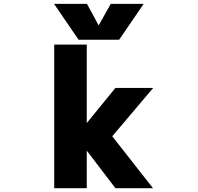

<svg xmlns="http://www.w3.org/2000/svg" viewBox="-20 -986 1040 1008"><path d="M498 -852.5 561.5 -965.8H734.4L605.5 -777.3H392.6L263.7 -965.8H436.5ZM435.5 -339.8 585.9 -524.4H784.2L569.3 -270.5L783.2 2H585.9L435.5 -195.3V2H264.6V-752H435.5Z"/></svg>

Font: Gen Shin Gothic Monospace Heavy
Style: Bold
Weight: 800
Designer: [Source Han Sans]
Ryoko NISHIZUKA  (kana & ideographs); Paul D. Hunt (Latin, Greek & Cyrillic); Wenlong ZHANG  (bopomofo
Version: Version 1.002.20150607